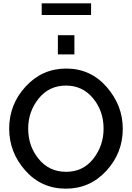

<svg xmlns="http://www.w3.org/2000/svg" viewBox="-20 -1126 792 1151"><path d="M230 -1036V-1106H526V-1036ZM327 -800V-915H426V-800ZM35 -355Q35 -500 134 -607.5Q233 -715 377 -715Q523 -715 619.5 -604.5Q716 -494 716 -354Q716 -209 617.5 -102Q519 5 375 5Q228 5 131.5 -104Q35 -213 35 -355ZM376 -96Q478 -96 539.5 -174.5Q601 -253 601 -355Q601 -460 538 -536.5Q475 -613 376 -613Q274 -613 211.5 -535Q149 -457 149 -355Q149 -250 212 -173Q275 -96 376 -96Z"/></svg>

Font: Raleway-v4020 SemiBold
Style: Regular
Weight: 600
Designer: Matt McInerney, Pablo Impallari, Rodrigo Fuenzalida
Foundry: Matt McInerney, Pablo Impallari, Rodrigo Fuenzalida
Version: Version 4.020;PS 004.020;hotconv 1.0.88;makeotf.lib2.5.64775